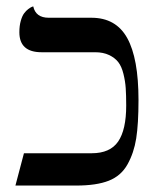

<svg xmlns="http://www.w3.org/2000/svg" viewBox="-20 -575 503 595"><path d="M371.1 -248Q371.1 -280.3 369.6 -301.8Q368.2 -323.2 362.5 -346.2Q356.9 -369.1 346.4 -382.6Q335.9 -396 317.9 -404.5Q299.8 -413.1 274.9 -413.1H108.9Q40 -413.1 40 -475.1Q40 -495.1 44.4 -510.5Q48.8 -525.9 54.9 -533.9Q61 -542 67.6 -546.9Q74.2 -551.8 78.6 -553.7L83 -555.2Q90.8 -520 130.9 -520H263.2Q339.4 -520 374.3 -457Q409.2 -394 409.2 -265.1Q409.2 -190.9 402.1 -146Q395 -101.1 375 -65.4Q355 -29.8 316.9 -14.9Q278.8 0 216.8 0H27.8L54.2 -100.1H264.2Q321.3 -100.1 346.2 -136.5Q371.1 -172.9 371.1 -248Z"/></svg>

Font: Linux Libertine Display
Style: Regular
Weight: 400
Designer: Philipp H. Poll
Foundry: Philipp H. Poll
Version: Version 5.0.9